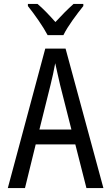

<svg xmlns="http://www.w3.org/2000/svg" viewBox="-20 -964 570 984"><path d="M224 -784H305C327 -830 375 -893 407 -933V-944H357C323 -913 299 -889 264 -851C234 -885 200 -921 172 -944H123V-933C158 -889 201 -828 224 -784ZM20 0H108L163 -224H366L423 0H510L316 -715H212ZM239 -529C247 -560 257 -606 263 -640C270 -606 281 -561 288 -529L346 -300H182Z"/></svg>

Font: Noto Sans Mono Condensed
Style: Regular
Weight: 400
Width: 3
Designer: Monotype Design Team
Foundry: Monotype Imaging Inc.
Version: Version 2.014